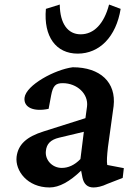

<svg xmlns="http://www.w3.org/2000/svg" viewBox="-20 -816 592 845"><path d="M198 9C241 9 287 -17 337 -65L343 -34C349 -6 365 9 391 9C407 9 428 5 453 -7L520 -33L525 -76L452 -90C449 -105 451 -132 455 -168L480 -349C492 -453 422 -520 300 -520C222 -510 95 -442 88 -386C83 -343 128 -323 194 -337L205 -396C213 -438 224 -450 256 -450C319 -450 370 -403 363 -347L356 -296L173 -238C96 -214 60 -180 53 -126C46 -65 100 9 198 9ZM182 -152C185 -182 202 -201 240 -210L349 -236L334 -116C308 -89 280 -77 252 -77C209 -77 177 -113 182 -152ZM182 -777C171 -654 227 -580 322 -580C418 -580 491 -654 511 -777L460 -796C438 -711 393 -665 335 -665C279 -665 244 -711 243 -796Z"/></svg>

Font: TPK Tissa Web SemiBold
Style: Italic
Weight: 600
Italic angle: -7°
Designer: Jacques Le Bailly, Suppakit Chalermlarp | Katatrad Co.,Ltd.
Foundry: Jacques Le Bailly, Cadson Demak Co.,Ltd.
Version: Version 5.000;Glyphs 3.1.2 (3151)